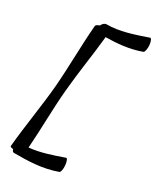

<svg xmlns="http://www.w3.org/2000/svg" viewBox="-162 -938 884 1085"><g transform="rotate(20 280.0 -396.0)"><path d="M50 31C139 47 229 61 327 44C335 43 343 22 345 -2C347 -27 343 -46 335 -44C261 -32 186 -20 116 -26C148 -151 169 -275 203 -400C235 -520 278 -640 312 -761C386 -749 461 -742 541 -756C549 -757 557 -778 560 -802C562 -827 557 -846 549 -844C461 -830 372 -816 292 -831C281 -833 268 -825 259 -812C245 -810 235 -805 233 -800C198 -667 175 -533 140 -400C104 -267 55 -133 19 0C18 5 25 9 37 12C38 23 42 30 50 31Z"/></g></svg>

Font: Nupuram Condensed Oblique
Style: Regular
Weight: 400
Width: 3
Designer: Santhosh Thottingal (santhosh.thottingal@gmail.com)
Foundry: SMC
Version: Version 1.000